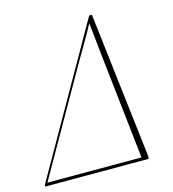

<svg xmlns="http://www.w3.org/2000/svg" viewBox="-157 -802 802 891"><g transform="rotate(-15 244.0 -357.0)"><path d="M-50 0 -48 -10 353 -714H366L449 -10L447 0ZM-35 -15H417L363 -501Q358 -552 352.5 -599.5Q347 -647 344 -679Q336 -664 321 -637Q306 -610 288.5 -581Q271 -552 258 -529Z"/></g></svg>

Font: Noto Serif Display SemiCondensed Thin
Style: Italic
Weight: 100
Width: 4
Italic angle: -12°
Designer: Monotype Design Team
Foundry: Monotype Imaging Inc.
Version: Version 2.009